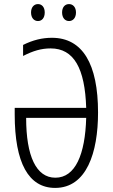

<svg xmlns="http://www.w3.org/2000/svg" viewBox="-20 -910 551 940"><path d="M132 -849C132 -823 146 -807 166 -807C185 -807 199 -822 199 -849C199 -875 185 -890 166 -890C146 -890 132 -874 132 -849ZM284 -849C284 -823 298 -807 318 -807C337 -807 352 -822 352 -849C352 -875 337 -890 318 -890C298 -890 284 -875 284 -849ZM228 -673C342 -673 396 -575 402 -382H52V-350C52 -112 120 10 250 10C404 10 460 -163 460 -359C460 -596 385 -725 234 -725C187 -725 141 -714 93 -690V-636C142 -661 182 -673 228 -673ZM251 -40C157 -40 108 -146 108 -333H402C397 -154 349 -40 251 -40Z"/></svg>

Font: Noto Sans UI Condensed Light
Style: Regular
Weight: 300
Width: 3
Designer: Monotype Design Team
Foundry: Monotype Imaging Inc.
Version: Version 1.901